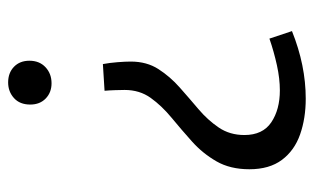

<svg xmlns="http://www.w3.org/2000/svg" viewBox="-166 -406 753 460"><g transform="rotate(-90 210.0 -176.5)"><path d="M286 -306Q289 -290 290.5 -271Q292 -252 292 -239Q292 -201 274 -173Q256 -145 230 -122Q204 -99 178 -77Q152 -55 134 -28.5Q116 -2 116 33Q116 77 146.5 97.5Q177 118 223 118Q251 118 283 111Q315 104 347 93L365 147Q283 180 203 180Q156 180 117.5 166.5Q79 153 56.5 123Q34 93 34 45Q34 -1 53 -34Q72 -67 100.5 -92.5Q129 -118 157.5 -141.5Q186 -165 205 -191.5Q224 -218 224 -254Q224 -261 223.5 -276.5Q223 -292 222 -302ZM294 -482Q294 -458 278.5 -443.5Q263 -429 240 -429Q218 -429 203.5 -443Q189 -457 189 -480Q189 -505 204.5 -519Q220 -533 242 -533Q265 -533 279.5 -519Q294 -505 294 -482Z"/></g></svg>

Font: Bitter Thin
Style: Regular
Weight: 400
Version: Version 3.021